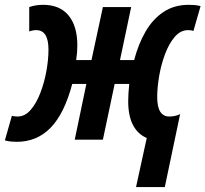

<svg xmlns="http://www.w3.org/2000/svg" viewBox="-61 -574 844 789"><path d="M498 194.8 542 -6.8Q465.8 -40.5 465.8 -158.2Q465.8 -174.8 467 -192.6Q468.3 -210.4 470.2 -229H410.2L361.8 0H246.1L293.9 -229H235.8Q203.6 -107.4 147.2 -49.3Q90.8 8.8 7.8 8.8Q-4.4 8.8 -16.4 7.6Q-28.3 6.3 -41 2.9L-12.2 -98.1Q-2.4 -95.2 11.2 -95.2Q41.5 -95.2 64.9 -122.3Q88.4 -149.4 104.7 -191.9Q121.1 -234.4 129.6 -281.7Q138.2 -329.1 138.2 -370.1Q138.2 -450.2 87.9 -450.2Q74.2 -450.2 59.1 -444.8V-544.9Q84.5 -554.2 116.2 -554.2Q184.6 -554.2 220.7 -510.5Q256.8 -466.8 256.8 -387.2Q256.8 -373 255.6 -357.9Q254.4 -342.8 252 -327.1H314.9L361.8 -544.9H478L432.1 -327.1H490.2Q507.3 -392.6 536.9 -443.8Q566.4 -495.1 610.6 -524.7Q654.8 -554.2 714.8 -554.2Q727.1 -554.2 739 -553.2Q751 -552.2 763.2 -548.8L733.9 -446.8Q725.6 -450.2 711.9 -450.2Q680.7 -450.2 657 -422.4Q633.3 -394.5 617.2 -351.6Q601.1 -308.6 593 -261.2Q585 -213.9 585 -174.8Q585 -95.2 634.8 -95.2Q659.2 -95.2 679.2 -105L616.2 194.8Z"/></svg>

Font: Open Sans Condensed
Style: Bold Italic
Weight: 700
Width: 3
Italic angle: -12°
Designer: Monotype Design Team
Foundry: Monotype Imaging Inc.
Version: Version 3.003; ttfautohint (v1.8.4)